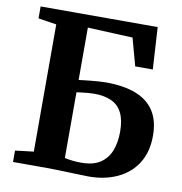

<svg xmlns="http://www.w3.org/2000/svg" viewBox="-83 -821 858 903"><g transform="rotate(10 346.0 -369.0)"><path d="M399 5.5Q388.5 5.5 363.8 4.5Q339 3.5 309 2.8Q279 2 251.5 1Q224 0 206.5 0H37.5V-54.5L125.5 -65V-672.5L38.5 -686V-743H597.5L609.5 -542.5H525.5L489.5 -674L274.5 -683.5V-433.5Q281 -434.5 296.8 -436.2Q312.5 -438 332.2 -440Q352 -442 370.8 -443.2Q389.5 -444.5 402 -444.5Q489.5 -444.5 547.8 -421.5Q606 -398.5 635.2 -352.2Q664.5 -306 664.5 -235.5Q664.5 -158 630.5 -104.2Q596.5 -50.5 536.5 -22.5Q476.5 5.5 399 5.5ZM354.5 -52.5Q411 -52.5 444.8 -75Q478.5 -97.5 493.8 -136.8Q509 -176 509 -227Q509 -283 491.8 -317.2Q474.5 -351.5 440.8 -367Q407 -382.5 358 -382.5Q345 -382.5 327.8 -381Q310.5 -379.5 295.8 -377.5Q281 -375.5 274.5 -374.5V-61Q284 -59 294.5 -57Q305 -55 319.5 -53.8Q334 -52.5 354.5 -52.5Z"/></g></svg>

Font: Merriweather 36pt
Style: Bold
Weight: 700
Designer: Eben Sorkin
Foundry: Eben Sorkin
Version: Version 2.100